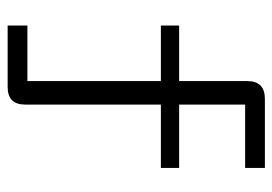

<svg xmlns="http://www.w3.org/2000/svg" viewBox="-128 -602 730 515"><g transform="rotate(90 237.5 -345.0)"><path d="M49 0V-53H198V-643Q198 -690 246 -690H431V-637H261V-47Q261 0 214 0ZM49 -411V-460H431V-411Z"/></g></svg>

Font: Mozilla Text ExtraLight
Style: Regular
Weight: 200
Designer: Studio DRAMA
Foundry: Studio DRAMA
Version: Version 1.000